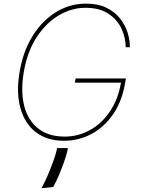

<svg xmlns="http://www.w3.org/2000/svg" viewBox="-20 -757 779 1046"><path d="M664.8 -500Q664.8 -551.1 642 -600.5Q619.3 -649.9 570.8 -682.2Q522.4 -714.5 444.6 -714.5Q370.7 -714.5 301 -673.7Q231.2 -632.8 179.9 -554.5Q128.6 -476.2 109.4 -363.6Q91.6 -257.8 112.2 -179Q132.8 -100.1 188.7 -56.5Q244.7 -12.8 332.4 -12.8Q405.9 -12.8 470 -48.3Q534.1 -83.8 578.8 -149.7Q623.6 -215.6 639.2 -306.8H387.8L392 -329.5H666.2L661.9 -306.8Q645.6 -207.4 597.5 -136.5Q549.4 -65.7 479.6 -27.9Q409.8 9.9 328.1 9.9Q235.8 9.9 175.2 -36.9Q114.7 -83.8 91.3 -168Q67.8 -252.1 86.6 -363.6Q104.8 -475.1 156.6 -559.3Q208.5 -643.5 283.9 -690.3Q359.4 -737.2 448.9 -737.2Q513.5 -737.2 558.9 -715.2Q604.4 -693.2 633 -657.5Q661.6 -621.8 674.7 -580.4Q687.9 -539.1 687.5 -500ZM349.4 49.7 348 61.1Q342.7 84.9 330.6 120.4Q318.5 155.9 302.7 193.5Q286.9 231.2 269.9 261.4L206 268.5Q224.8 234.7 242.7 191.9Q260.7 149.1 273.6 111.7Q286.6 74.2 289.8 56.8V49.7Z"/></svg>

Font: Inter UI Thin
Style: Italic
Weight: 100
Italic angle: -9.39999°
Designer: Rasmus Andersson
Foundry: rsms
Version: 3.2;8d6f07862